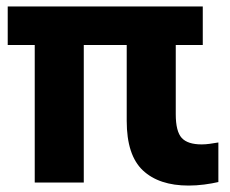

<svg xmlns="http://www.w3.org/2000/svg" viewBox="-20 -567 714 597"><path d="M566.5 10Q474.5 10 424.2 -37.2Q374 -84.5 374 -191V-473H526.5V-212Q526.5 -158.5 545 -138.2Q563.5 -118 607 -118Q619 -118 631.8 -119.8Q644.5 -121.5 659 -124V-1Q640 3.5 615 6.8Q590 10 566.5 10ZM88 0.5V-474.5H240.5V0.5ZM4 -427V-547H610.5V-427Z"/></svg>

Font: Encode Sans SemiCondensed
Style: Bold
Weight: 700
Width: 4
Designer: Multiple Designers
Foundry: Impallari Type
Version: Version 3.002